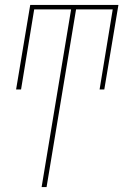

<svg xmlns="http://www.w3.org/2000/svg" viewBox="-20 -540 540 775"><path d="M148 215 267 -502H118L65 -179H45L102 -520H458L401 -179H382L435 -502H287L168 215Z"/></svg>

Font: Iosevka SS04 Thin Oblique
Style: Regular
Weight: 100
Italic angle: -9°
Monospace: yes
Designer: Belleve Invis
Foundry: Belleve Invis
Version: Version 19.0.0; ttfautohint (v1.8.4)